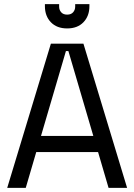

<svg xmlns="http://www.w3.org/2000/svg" viewBox="-20 -912 652 932"><path d="M456 -174H156L105 0H15L227 -700H385L597 0H507ZM300 -664 179 -252H433L312 -664ZM414 -892V-882Q414 -834 385 -804Q356 -774 306 -774Q256 -774 227 -804Q198 -834 198 -882V-892H267V-880Q267 -864 277 -852.5Q287 -841 306 -841Q325 -841 335 -852.5Q345 -864 345 -880V-892Z"/></svg>

Font: Space Mono
Style: Regular
Weight: 400
Monospace: yes
Designer: Colophon Foundry / Benjamin Critton
Foundry: Colophon Foundry
Version: Version 1.000;PS 1.003;hotconv 1.0.81;makeotf.lib2.5.63406